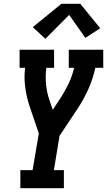

<svg xmlns="http://www.w3.org/2000/svg" viewBox="-20 -999 568 1019"><path d="M88 0V-96H153L186 -291L137 -435Q121 -483 114 -534.5Q107 -586 113 -639H84V-735H267V-639H226Q220 -594 224.5 -550Q229 -506 243 -466L260 -416L300 -477Q325 -515 344.5 -556Q364 -597 373 -639H345V-735H528V-639H486Q474 -583 450 -528.5Q426 -474 393 -424L296 -278L266 -96H319V0ZM221 -793 154 -855 306 -979H406L512 -849L433 -798L347 -920Z"/></svg>

Font: Iosevka Curly Slab Oblique
Style: Bold
Weight: 700
Italic angle: -9°
Monospace: yes
Designer: Belleve Invis
Foundry: Belleve Invis
Version: Version 11.1.0; ttfautohint (v1.8.3)